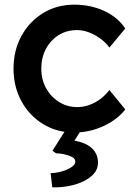

<svg xmlns="http://www.w3.org/2000/svg" viewBox="-20 -558 579 823"><path d="M38 -264Q38 -342 72 -404Q106 -466 165 -502Q224 -538 298 -538Q369 -538 427 -511Q485 -484 517 -436L449 -354Q434 -375 411 -392Q388 -409 362 -419Q336 -429 310 -429Q266 -429 231.5 -407.5Q197 -386 177 -348.5Q157 -311 157 -264Q157 -217 177.5 -180Q198 -143 233 -121Q268 -99 311 -99Q337 -99 361.5 -107.5Q386 -116 408 -132Q430 -148 449 -172L517 -89Q483 -45 423.5 -17.5Q364 10 298 10Q224 10 165 -26Q106 -62 72 -124Q38 -186 38 -264ZM197 184Q219 184 244 177Q269 170 286 158.5Q303 147 303 135Q303 122 288 114.5Q273 107 254 103Q235 99 220 99L205 88L276 -24H343L299 45Q350 54 375 78.5Q400 103 400 139Q400 167 382 187Q364 207 335 220.5Q306 234 271.5 240Q237 246 204 245Z"/></svg>

Font: Our Lexend Medium
Style: Regular
Weight: 500
Designer: Bonnie Shaver-Troup, Thomas Jockin
Foundry: Lexend
Version: Version 1.007